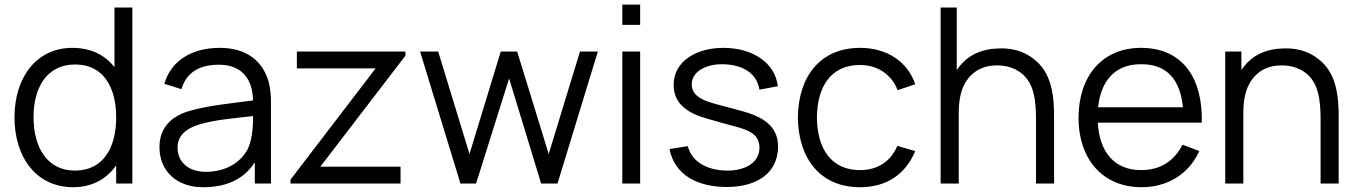

<svg xmlns="http://www.w3.org/2000/svg" viewBox="-20 -782 5786 818"><path d="M467.7 -750V-495.8C427.1 -547.9 366.7 -578.1 288.5 -578.1C133.3 -578.1 41.7 -450 41.7 -282.3C41.7 -113.5 133.3 15.6 291.7 15.6C372.9 15.6 434.4 -19.8 475 -77.1V0H543.8V-750ZM299 -55.2C181.2 -55.2 122.9 -154.2 122.9 -282.3C122.9 -409.4 179.2 -507.3 301 -507.3C417.7 -507.3 475 -413.5 475 -282.3C475 -151 418.8 -55.2 299 -55.2Z M1134.4 0V-346.9C1134.4 -379.2 1131.2 -407.3 1124 -435.4C1096.9 -527.1 1025 -578.1 916.7 -578.1C794.8 -578.1 708.3 -521.9 680.2 -425L753.1 -402.1C775 -477.1 834.4 -506.3 912.5 -506.3C1003.1 -506.3 1055.2 -454.2 1058.3 -354.2C956.2 -340.6 865.6 -332.3 787.5 -309.4C700 -284.4 659.4 -229.2 659.4 -155.2C659.4 -50 736.5 15.6 843.8 15.6C943.8 15.6 1017.7 -16.7 1065.6 -90.6V0ZM1035.4 -146.9C1002.1 -84.4 936.5 -50 856.2 -50C783.3 -50 736.5 -90.6 736.5 -154.2C736.5 -205.2 775 -236.5 833.3 -253.1C900 -271.9 966.7 -277.1 1058.3 -287.5C1058.3 -251 1056.2 -189.6 1035.4 -146.9Z M1686.5 -71.9H1344.8L1707.3 -544.8V-562.5H1244.8V-490.6H1580.2L1217.7 -16.7V0H1686.5Z M2451 -562.5 2317.7 -126 2183.3 -562.5H2113.5L1980.2 -126L1846.9 -562.5H1769.8L1941.7 0H2008.3L2149 -447.9L2285.4 0H2355.2L2527.1 -562.5Z M2631.3 -762.5V-676H2707.3V-762.5ZM2631.3 -562.5H2707.3V0H2631.3Z M3293.8 -414.6C3282.3 -513.5 3188.5 -578.1 3061.5 -578.1C2952.1 -578.1 2850 -525 2850 -419.8C2850 -338.5 2912.5 -299 2990.6 -277.1C3033.3 -264.6 3070.8 -254.2 3106.2 -244.8C3168.8 -228.1 3215.6 -211.5 3215.6 -152.1C3215.6 -89.6 3155.2 -55.2 3080.2 -55.2C3003.1 -55.2 2929.2 -85.4 2910.4 -159.4L2832.3 -146.9C2855.2 -33.3 2955.2 14.6 3077.1 14.6C3203.1 14.6 3294.8 -43.8 3294.8 -157.3C3294.8 -246.9 3229.2 -286.5 3128.1 -312.5C3078.1 -326 3043.8 -334.4 3015.6 -342.7C2958.3 -359.4 2927.1 -382.3 2927.1 -422.9C2927.1 -474 2983.3 -510.4 3062.5 -508.3C3136.5 -506.3 3203.1 -476 3215.6 -400Z M3879.2 -422.9C3847.9 -518.8 3758.3 -578.1 3644.8 -578.1C3476 -578.1 3381.3 -458.3 3379.2 -281.2C3381.3 -107.3 3474 15.6 3643.8 15.6C3755.2 15.6 3837.5 -37.5 3879.2 -138.5L3803.1 -160.4C3774 -93.8 3719.8 -57.3 3643.8 -57.3C3522.9 -57.3 3461.5 -146.9 3460.4 -281.2C3461.5 -412.5 3519.8 -505.2 3643.8 -505.2C3717.7 -505.2 3778.1 -465.6 3804.2 -397.9Z M4383.3 -531.2C4336.5 -568.8 4279.2 -579.2 4224 -575C4174 -572.9 4120.8 -555.2 4083.3 -516.7C4072.9 -506.3 4063.5 -494.8 4056.2 -483.3V-750H3987.5V0H4064.6V-289.6C4064.6 -318.8 4065.6 -345.8 4070.8 -369.8C4078.1 -408.3 4095.8 -442.7 4122.9 -466.7C4147.9 -489.6 4182.3 -502.1 4218.8 -503.1C4260.4 -505.2 4297.9 -494.8 4328.1 -472.9C4384.4 -431.3 4393.8 -358.3 4393.8 -270.8V0H4470.8V-272.9C4471.9 -372.9 4461.5 -472.9 4383.3 -531.2Z M4657.3 -259.4H5100C5105.2 -447.9 5018.8 -578.1 4841.7 -578.1C4675 -578.1 4575 -457.3 4575 -279.2C4575 -107.3 4675 15.6 4843.8 15.6C4953.1 15.6 5044.8 -39.6 5089.6 -138.5L5017.7 -165.6C4982.3 -93.8 4920.8 -57.3 4841.7 -57.3C4726 -57.3 4663.5 -136.5 4657.3 -259.4ZM4841.7 -508.3C4954.2 -509.4 5008.3 -439.6 5019.8 -325H4658.3C4669.8 -434.4 4728.1 -509.4 4841.7 -508.3Z M5595.8 -531.2C5549 -568.8 5491.7 -579.2 5436.5 -575C5386.5 -572.9 5333.3 -555.2 5295.8 -516.7C5285.4 -506.3 5276 -494.8 5268.8 -483.3V-562.5H5200V0H5277.1V-289.6C5277.1 -318.8 5278.1 -345.8 5283.3 -369.8C5290.6 -408.3 5308.3 -442.7 5335.4 -466.7C5360.4 -489.6 5394.8 -502.1 5431.3 -503.1C5472.9 -505.2 5510.4 -494.8 5540.6 -472.9C5596.9 -431.3 5606.3 -358.3 5606.3 -270.8V0H5683.3V-272.9C5684.4 -372.9 5674 -472.9 5595.8 -531.2Z"/></svg>

Font: Manrope3
Style: Regular
Weight: 400
Width: 4
Designer: Mikhail Sharanda
Foundry: Mikhail Sharanda
Version: Version 3.000;PS 003.000;hotconv 1.0.88;makeotf.lib2.5.64775